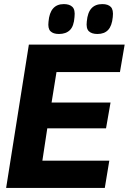

<svg xmlns="http://www.w3.org/2000/svg" viewBox="-20 -918 629 938"><path d="M10 0 121 -700H589L566 -566H256L232 -417H520L498 -291H211L187 -133H514L492 0ZM456 -752Q428 -752 414 -765.5Q400 -779 404 -813Q408 -857 427 -877.5Q446 -898 480 -898Q508 -898 521.5 -884Q535 -870 531 -835Q527 -792 508.5 -772Q490 -752 456 -752ZM268 -752Q240 -752 226.5 -765.5Q213 -779 217 -812Q224 -898 292 -898Q320 -898 334 -884Q348 -870 344 -835Q341 -790 321.5 -771Q302 -752 268 -752Z"/></svg>

Font: Georama
Style: Bold Italic
Weight: 700
Italic angle: -9°
Designer: Jean-Baptiste Levee
Foundry: Production Type
Version: Version 1.000